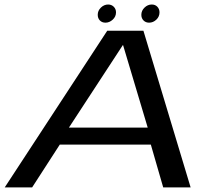

<svg xmlns="http://www.w3.org/2000/svg" viewBox="-32 -810 942 830"><path d="M-11.5 0H107L226.5 -185H620L673.5 0H792L588 -677H431.5ZM266 -258.5 499 -615H500L606.5 -258.5ZM424 -712Q441 -712 455.2 -725Q469.5 -738 469.5 -756.5Q469.5 -771 459.8 -780.8Q450 -790.5 435.5 -790.5Q418 -790.5 404.2 -777.2Q390.5 -764 390.5 -746Q390.5 -731 399.8 -721.5Q409 -712 424 -712ZM612.5 -712Q630 -712 643.8 -725Q657.5 -738 657.5 -756.5Q657.5 -771 648.2 -780.8Q639 -790.5 624 -790.5Q606.5 -790.5 592.8 -777.2Q579 -764 579 -746Q579 -731 588.5 -721.5Q598 -712 612.5 -712Z"/></svg>

Font: Anybody Expanded
Style: Italic
Weight: 400
Width: 7
Italic angle: -10°
Version: Version 1.113;gftools[0.9.25]